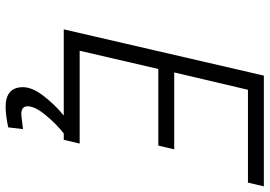

<svg xmlns="http://www.w3.org/2000/svg" viewBox="-154 -578 933 664"><g transform="rotate(90 312.0 -245.5)"><path d="M379 0C354.3 20 331.8 43.2 311.5 69.5C291.2 95.8 281 119.7 281 141C281 181 303.7 201 349 201C368.3 201 392 198 420 192L426 141L375 147C356.3 147 347 139.7 347 125C347 107.7 357.7 86.3 379 61C400.3 35.7 421 15.3 441 0H463L476 -55H155L218 -327H483L496 -382H230L290 -637H611L624 -692H241L81 0Z"/></g></svg>

Font: RazerF5 Light
Style: Italic
Weight: 300
Foundry: Razer Inc.
Version: Version 2